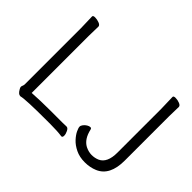

<svg xmlns="http://www.w3.org/2000/svg" viewBox="-140 -975 1262 1262"><g transform="rotate(45 491.5 -344.0)"><path d="M927 -677 925 -588V-177Q925 -38 835 0Q795 17 746.5 17Q698 17 661 -1Q624 -19 601 -44Q578 -69 567.5 -91.5Q557 -114 557 -124.5Q557 -135 566 -146.5Q575 -158 587.5 -165.5Q600 -173 610 -173Q620 -173 622 -162Q638 -90 686 -64Q716 -49 745 -49Q774 -49 799 -60Q854 -85 854 -180V-589L851 -695Q851 -705 870 -705Q889 -705 908 -697.5Q927 -690 927 -677ZM178 -59Q256 -64 345 -64H458Q482 -64 495 -65H496Q509 -65 518.5 -46Q528 -27 528 -11Q528 5 517 5H516Q477 -1 413 -1H372Q180 -1 142 9H139Q122 9 106 -19Q99 -30 99 -37Q99 -44 102.5 -51Q106 -58 106 -70V-589L103 -695Q103 -705 122 -705Q141 -705 160.5 -697.5Q180 -690 180 -677L178 -588Z"/></g></svg>

Font: ToneOZ-Pinyin-WenKai-Regular
Style: Regular
Weight: 400
Designer: Fontworks Inc.
Foundry: ToneOZ
Version: Version 0.240331